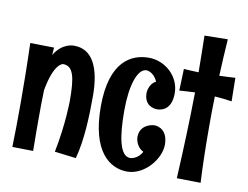

<svg xmlns="http://www.w3.org/2000/svg" viewBox="-82 -858 1299 1007"><g transform="rotate(10 567.5 -354.5)"><path d="M36 -543C40 -415 41 -310 41 -220C41 -130 40 -56 38 10L149 12C148 -56 148 -110 148 -157C148 -213 148 -261 150 -312C177 -463 225 -464 225 -464C280 -464 293 -405 293 -281C293 -281 293 -158 262 -4L376 10C403 -89 408 -213 408 -325C408 -477 363 -569 266 -569C264 -569 203 -573 160 -501L163 -541Z M828 -415C828 -504 751 -575 662 -575C572 -575 458 -523 458 -280C458 -38 561 33 653 33C744 33 824 -63 824 -140C824 -217 775 -231 753 -231C732 -231 675 -217 675 -155C675 -155 675 -106 719 -84C696 -40 656 -40 656 -40C600 -40 583 -146 583 -280C583 -415 614 -508 662 -508C662 -508 700 -507 721 -458C682 -438 682 -391 682 -391C682 -327 729 -316 751 -316C773 -316 828 -325 828 -415Z M929 -740C930 -675 932 -610 932 -545C906 -546 879 -547 853 -549L849 -433C877 -435 905 -437 932 -438C930 -284 924 -130 916 22L1043 24C1038 -74 1036 -173 1036 -271C1036 -326 1036 -380 1038 -435C1067 -433 1098 -430 1129 -425L1127 -550C1098 -548 1070 -547 1042 -546C1045 -611 1048 -676 1053 -742Z"/></g></svg>

Font: Rum Raisin
Style: Regular
Weight: 400
Designer: Astigmatic (AOETI)
Foundry: Astigmatic (AOETI)
Version: Version 1.000